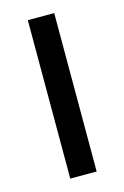

<svg xmlns="http://www.w3.org/2000/svg" viewBox="-87 -553 387 597"><g transform="rotate(-15 106.5 -255.0)"><path d="M149 0V-510H64V0Z"/></g></svg>

Font: Alpha Lyrae Medium
Style: Regular
Weight: 500
Designer: Nikolay Petroussenko, Plamen Motev
Foundry: Fontfabric LLC
Version: Version 1.000;hotconv 1.0.109;makeotfexe 2.5.65596